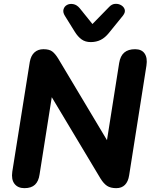

<svg xmlns="http://www.w3.org/2000/svg" viewBox="-20 -970 792 999"><path d="M107 9Q73 9 55.5 -13.5Q38 -36 44 -77L135 -648Q141 -681 159.5 -697.5Q178 -714 206 -714Q236 -714 251.5 -702.5Q267 -691 283 -665L558 -205H531L600 -642Q606 -679 626.5 -696.5Q647 -714 683 -714Q717 -714 732.5 -691.5Q748 -669 742 -629L652 -58Q647 -25 630 -8Q613 9 585 9Q555 9 537 -3Q519 -15 503 -41L228 -500H255L186 -63Q181 -27 162 -9Q143 9 107 9ZM452 -751Q424 -751 404.5 -765Q385 -779 369 -805L318 -887Q306 -906 310.5 -921.5Q315 -937 329 -944.5Q343 -952 361.5 -948.5Q380 -945 395 -927L461 -845L548 -934Q562 -949 579.5 -950Q597 -951 611 -942.5Q625 -934 629 -920Q633 -906 620 -889L547 -799Q527 -774 504 -762.5Q481 -751 452 -751Z"/></svg>

Font: Nunito ExtraLight ExtraBold
Style: Italic
Weight: 800
Italic angle: -9°
Version: Version 3.602